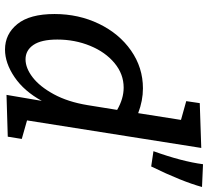

<svg xmlns="http://www.w3.org/2000/svg" viewBox="-52 -769 831 767"><g transform="rotate(90 363.5 -385.5)"><path d="M571 -774 461 -78 535 -57 526 -1 359 4 383 -137Q344 -66 288 -28Q232 10 178 10Q116 10 76 -39.5Q36 -89 36 -188Q36 -284 75 -365Q114 -446 182 -493.5Q250 -541 333 -541Q382 -541 432 -522L459 -693L384 -714L392 -768ZM400 -320 419 -438Q374 -464 330 -464Q276 -464 232 -427.5Q188 -391 163 -330Q138 -269 138 -199Q138 -135 159.5 -103.5Q181 -72 217 -72Q252 -72 289 -100.5Q326 -129 356.5 -185Q387 -241 400 -320ZM584 -583Q625 -697 636 -781L727 -777Q705 -697 645 -574Z"/></g></svg>

Font: Bitter Pro Medium
Style: Italic
Weight: 500
Italic angle: -9°
Designer: Sol Matas, and Bitter project Authors
Foundry: Sol Matas
Version: Version 1.010